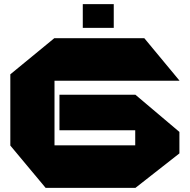

<svg xmlns="http://www.w3.org/2000/svg" viewBox="-20 -910 918 930"><path d="M244 -519V-725H679L849 -520V-519ZM201 0 30 -205V-206H635V0ZM30 -206V-550L243 -725H244V-206ZM268 -279V-451H635V-279ZM635 0V-451H636L849 -271V-167L636 0ZM381 -775V-890H531V-775Z"/></svg>

Font: Foldit ExtraBold
Style: Regular
Weight: 800
Version: Version 1.003